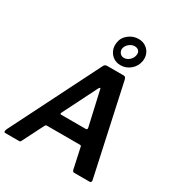

<svg xmlns="http://www.w3.org/2000/svg" viewBox="-230 -1157 1214 1306"><g transform="rotate(30 377.5 -504.0)"><path d="M8 0Q0 0 -1 -7Q-2 -14 4 -28L356 -728Q361 -737 367.5 -739.5Q374 -742 384 -742H510Q520 -742 524.5 -735Q529 -728 531 -719L683 -20Q685 -13 682 -6.5Q679 0 671 0H550Q537 0 534 -16L499 -177Q498 -185 488 -185H229Q219 -185 214 -174L130 -8Q128 -3 124.5 -1.5Q121 0 113 0H8ZM468 -298Q482 -298 479 -314L419 -579Q418 -589 413.5 -588.5Q409 -588 404 -578L271 -313Q267 -304 268 -301Q269 -298 276 -298ZM574 -894Q567 -849 533 -820Q499 -791 455 -791Q424 -791 400 -807Q376 -823 364 -850Q352 -877 357 -910Q362 -952 397 -980Q432 -1008 475 -1008Q507 -1008 531 -992.5Q555 -977 566.5 -951.5Q578 -926 574 -894ZM517 -907Q520 -928 508.5 -940Q497 -952 477 -952Q454 -952 433.5 -935Q413 -918 409 -893Q408 -874 420 -860Q432 -846 451 -846Q475 -846 494.5 -864.5Q514 -883 517 -907Z"/></g></svg>

Font: Libre Franklin SemiBold
Style: Italic
Weight: 600
Italic angle: -8°
Designer: Pablo Impallari, Rodrigo Fuenzalida, Nhung Nguyen
Foundry: Impallari Type
Version: Version 3.000